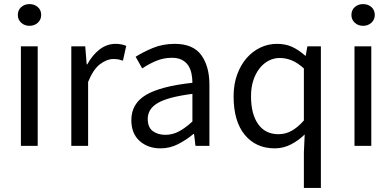

<svg xmlns="http://www.w3.org/2000/svg" viewBox="-20 -712 1914 937"><path d="M82 0V-486H164V0ZM124 -586Q100 -586 83.5 -601Q67 -616 67 -639Q67 -663 83.5 -677.5Q100 -692 124 -692Q148 -692 164.5 -677.5Q181 -663 181 -639Q181 -616 164.5 -601Q148 -586 124 -586Z M328 0V-486H396L403 -398H406Q431 -444 466.5 -471Q502 -498 544 -498Q573 -498 596 -488L580 -416Q568 -420 558 -422Q548 -424 533 -424Q502 -424 468.5 -399Q435 -374 410 -312V0Z M763 12Q702 12 661.5 -24Q621 -60 621 -126Q621 -206 692 -248.5Q763 -291 919 -308Q919 -331 914.5 -353Q910 -375 899 -392Q888 -409 868.5 -419.5Q849 -430 819 -430Q777 -430 740 -414Q703 -398 674 -378L642 -435Q676 -457 725 -477.5Q774 -498 833 -498Q922 -498 962 -443.5Q1002 -389 1002 -298V0H934L927 -58H924Q889 -29 849 -8.5Q809 12 763 12ZM787 -54Q822 -54 853 -70.5Q884 -87 919 -119V-254Q858 -246 816.5 -235Q775 -224 749.5 -209Q724 -194 712.5 -174.5Q701 -155 701 -132Q701 -90 726 -72Q751 -54 787 -54Z M1463 205V32L1467 -56Q1438 -27 1400.5 -7.5Q1363 12 1321 12Q1229 12 1174.5 -54Q1120 -120 1120 -242Q1120 -301 1137.5 -348.5Q1155 -396 1184 -429Q1213 -462 1251 -480Q1289 -498 1331 -498Q1373 -498 1405 -483.5Q1437 -469 1470 -440H1472L1480 -486H1546V205ZM1339 -57Q1373 -57 1403 -73.5Q1433 -90 1463 -124V-378Q1432 -406 1403.5 -417.5Q1375 -429 1345 -429Q1316 -429 1290.5 -415.5Q1265 -402 1246 -377.5Q1227 -353 1216 -319Q1205 -285 1205 -243Q1205 -155 1240 -106Q1275 -57 1339 -57Z M1710 0V-486H1792V0ZM1752 -586Q1728 -586 1711.5 -601Q1695 -616 1695 -639Q1695 -663 1711.5 -677.5Q1728 -692 1752 -692Q1776 -692 1792.5 -677.5Q1809 -663 1809 -639Q1809 -616 1792.5 -601Q1776 -586 1752 -586Z"/></svg>

Font: SourceSansPro
Style: Book
Weight: 400
Designer: Paul D. Hunt
Foundry: Adobe Systems Incorporated
Version: Version 2.021;PS 2.000;hotconv 1.0.86;makeotf.lib2.5.63406